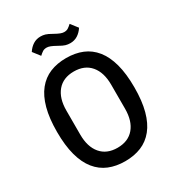

<svg xmlns="http://www.w3.org/2000/svg" viewBox="-213 -1027 1065 1165"><g transform="rotate(-30 320.0 -444.5)"><path d="M320 12Q257 12 207 -8.5Q157 -29 121.5 -73Q86 -117 67.5 -185.5Q49 -254 49 -349Q49 -444 67.5 -512.5Q86 -581 121.5 -625Q157 -669 207 -689.5Q257 -710 320 -710Q383 -710 433 -689.5Q483 -669 518.5 -625Q554 -581 572.5 -512.5Q591 -444 591 -349Q591 -254 572.5 -185.5Q554 -117 518.5 -73Q483 -29 433 -8.5Q383 12 320 12ZM320 -82Q395 -82 436 -130.5Q477 -179 477 -265V-433Q477 -519 436 -567.5Q395 -616 320 -616Q245 -616 204 -567.5Q163 -519 163 -433V-265Q163 -179 204 -130.5Q245 -82 320 -82ZM389 -775Q372 -775 356.5 -779.5Q341 -784 315 -799Q290 -813 275.5 -818.5Q261 -824 250 -824Q233 -824 222 -817Q211 -810 197 -797L159 -846Q176 -872 199 -886.5Q222 -901 251 -901Q268 -901 283.5 -896.5Q299 -892 325 -877Q350 -863 364.5 -857.5Q379 -852 390 -852Q407 -852 418 -859Q429 -866 443 -879L481 -830Q464 -804 441 -789.5Q418 -775 389 -775Z"/></g></svg>

Font: IBM Plex Sans Cond Medm
Style: Regular
Weight: 500
Width: 3
Designer: Mike Abbink, Paul van der Laan, Pieter van Rosmalen
Foundry: Bold Monday
Version: Version 1.3